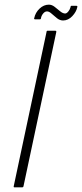

<svg xmlns="http://www.w3.org/2000/svg" viewBox="-20 -805 352 825"><path d="M81 -5Q80 0 75 0H42Q38 0 39 -5L180 -668Q180 -673 185 -673H218Q220 -673 221 -672Q222 -671 222 -668ZM131 -722Q125 -722 127 -727Q132 -751 150 -768Q168 -785 190 -785Q203 -785 215 -775.5Q227 -766 238.5 -756.5Q250 -747 260 -747Q266 -747 273 -755Q280 -763 283 -774Q283 -780 287 -780H308Q314 -780 312 -774Q308 -754 290.5 -735.5Q273 -717 251 -717Q237 -717 224.5 -727Q212 -737 201.5 -746.5Q191 -756 182 -756Q173 -756 165.5 -747Q158 -738 156 -727Q156 -722 151 -722Z"/></svg>

Font: Glory ExtraLight
Style: Italic
Weight: 250
Italic angle: -12°
Version: Version 1.011